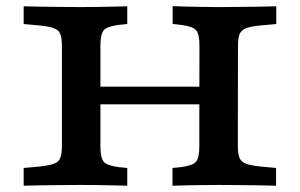

<svg xmlns="http://www.w3.org/2000/svg" viewBox="-20 -591 954 611"><path d="M177 -369.4V-445.2Q177 -469.8 171.8 -482.8Q166.6 -495.7 150.8 -501.5Q135 -507.3 103.7 -510.1L55.3 -514.5V-571Q77.7 -570.2 109.6 -569.8Q141.5 -569.4 173.6 -569Q205.7 -568.5 229.9 -568.5H237.9H243.2Q262.2 -568.5 287.6 -569Q313 -569.4 339.1 -569.8Q365.1 -570.2 385 -571V-514.5L357.4 -511.7Q320.4 -506.9 310 -494.6Q299.6 -482.3 299.6 -445.2V-369.4ZM614.3 -201.6 614.7 -445.2Q614.7 -482.3 604.3 -494.6Q593.9 -506.9 556.5 -511.7L529.4 -514.9V-571.4Q549.2 -570.6 575.3 -570Q601.3 -569.4 627.1 -569Q653 -568.5 671.1 -568.5H676.4H684.5Q708.7 -568.5 740.8 -569Q772.9 -569.4 804.7 -569.8Q836.6 -570.2 859.1 -571V-514.5L810.6 -510.1Q779.7 -507.3 763.9 -501.5Q748.1 -495.7 742.7 -482.8Q737.3 -469.8 737.3 -445.2L736.9 -201.6ZM229.9 -2.4Q205.7 -2.4 173.6 -2Q141.5 -1.6 109.6 -1.2Q77.7 -0.8 55.3 0V-56.5L103.7 -60.9Q135 -64.1 150.8 -69.7Q166.6 -75.3 171.8 -88.4Q177 -101.6 177 -125.8V-369.4H299.6V-125.8Q299.6 -88.6 310 -76.4Q320.4 -64.1 357.4 -59.2L385 -56.5V0Q365.1 -0.8 339.1 -1.2Q313 -1.6 287.6 -2Q262.2 -2.4 243.2 -2.4H237.9ZM251.8 -258.9V-315.3H662.5V-258.9ZM670.7 -2.4Q652.5 -2.4 626.7 -2Q600.9 -1.6 574.8 -1.2Q548.8 -0.8 528.9 0V-56.5L556.5 -59.2Q593.5 -64.1 603.9 -76.4Q614.3 -88.6 614.3 -125.8V-201.6H736.9V-125.8Q736.9 -101.6 742.3 -88.4Q747.7 -75.3 763.5 -69.7Q779.3 -64.1 810.2 -60.9L858.6 -56.5V0Q836.2 -0.8 804.3 -1.2Q772.4 -1.6 740.3 -2Q708.2 -2.4 684.1 -2.4H676Z"/></svg>

Font: Playfair 5pt SemiExpanded Light
Style: Regular
Weight: 300
Width: 6
Designer: Claus Eggers Sørensen
Foundry: Claus Eggers Sørensen
Version: Version 2.203